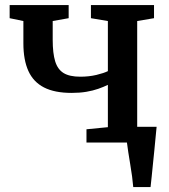

<svg xmlns="http://www.w3.org/2000/svg" viewBox="-20 -576 682 776"><path d="M518.5 180Q517 161 513.8 136.8Q510.5 112.5 506.2 87.2Q502 62 498.5 39.2Q495 16.5 493 0L449.5 -63.5H613Q611 -45 608.8 -20.5Q606.5 4 603.8 31.5Q601 59 598.2 86.5Q595.5 114 593 138.2Q590.5 162.5 588.5 180ZM329.5 0V-53.5L416 -62V-233Q398.5 -224.5 377 -217Q355.5 -209.5 329 -205Q302.5 -200.5 269.5 -200.5Q201 -200.5 158 -222.5Q115 -244.5 94.8 -289Q74.5 -333.5 74.5 -401V-491L19 -502.5V-555.5H257.5V-502.5L193 -491V-415Q193 -361 203 -328.2Q213 -295.5 237 -280.8Q261 -266 304.5 -266Q339.5 -266 369.8 -273.2Q400 -280.5 416 -288.5V-491L347.5 -502.5V-555.5H602.5V-502.5L534.5 -491V-62L604 -53.5V0Z"/></svg>

Font: Merriweather SemiBold
Style: Regular
Weight: 600
Version: Version 2.100